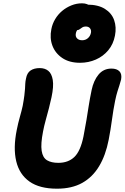

<svg xmlns="http://www.w3.org/2000/svg" viewBox="-20 -1126 753 1159"><path d="M324 13Q219 13 158 -30Q97 -73 78 -152.5Q59 -232 81 -341Q89 -382 100 -420.5Q111 -459 117 -487Q124 -525 127 -549.5Q130 -574 131 -590Q132 -606 132.5 -620Q133 -634 137 -652Q143 -686 164.5 -700.5Q186 -715 220 -715Q251 -715 271.5 -698.5Q292 -682 298.5 -643.5Q305 -605 291 -539Q285 -510 275.5 -473.5Q266 -437 256 -401Q246 -365 240 -333Q225 -257 231.5 -215.5Q238 -174 264 -158.5Q290 -143 332 -143Q392 -143 429 -178.5Q466 -214 484 -303Q495 -359 502 -402Q509 -445 515.5 -487Q522 -529 533 -582Q545 -640 575 -676Q605 -712 653 -712Q685 -712 701 -695.5Q717 -679 711 -646Q707 -630 701.5 -613Q696 -596 689 -574Q682 -552 675 -518Q664 -464 656 -404Q648 -344 636 -282Q618 -189 578.5 -123Q539 -57 476.5 -22Q414 13 324 13ZM463 -747Q399 -747 356.5 -775.5Q314 -804 296.5 -850Q279 -896 290 -950Q296 -982 313 -1010.5Q330 -1039 355 -1060Q380 -1081 411 -1093.5Q442 -1106 475 -1106Q510 -1106 528 -1085.5Q546 -1065 540 -1037Q536 -1019 523.5 -1003.5Q511 -988 489 -978Q463 -966 451.5 -952Q440 -938 438 -925Q434 -906 445 -894.5Q456 -883 476 -883Q496 -883 510.5 -895.5Q525 -908 529 -928Q532 -944 523.5 -955Q515 -966 497 -966Q485 -966 476.5 -960.5Q468 -955 461 -949.5Q454 -944 445 -944Q405 -944 392 -957Q379 -970 386 -1001Q394 -1043 425.5 -1070.5Q457 -1098 506 -1098Q572 -1098 613 -1072.5Q654 -1047 669 -1004.5Q684 -962 674 -911Q664 -859 633.5 -822.5Q603 -786 558.5 -766.5Q514 -747 463 -747Z"/></svg>

Font: Shantell Sans
Style: Bold Italic
Weight: 700
Italic angle: -11°
Designer: Stephen Nixon, Anya Danilova, Shantell Martin
Foundry: Arrow Type
Version: Version 1.011;[c5ecc13dd]